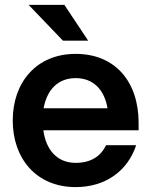

<svg xmlns="http://www.w3.org/2000/svg" viewBox="-20 -752 617 784"><path d="M289 12C413 12 502 -56 536 -159H413C391 -113 350 -87 289 -87C214 -87 168 -139 157 -220H546V-250C546 -419 450 -532 289 -532C128 -532 32 -415 32 -260C32 -105 128 12 289 12ZM340 -586 243 -732H97L237 -586ZM158 -310C172 -386 217 -433 289 -433C361 -433 406 -386 419 -310Z"/></svg>

Font: Aspekta 600
Style: Regular
Weight: 600
Designer: Ivo Dolenc
Version: Version 2.100